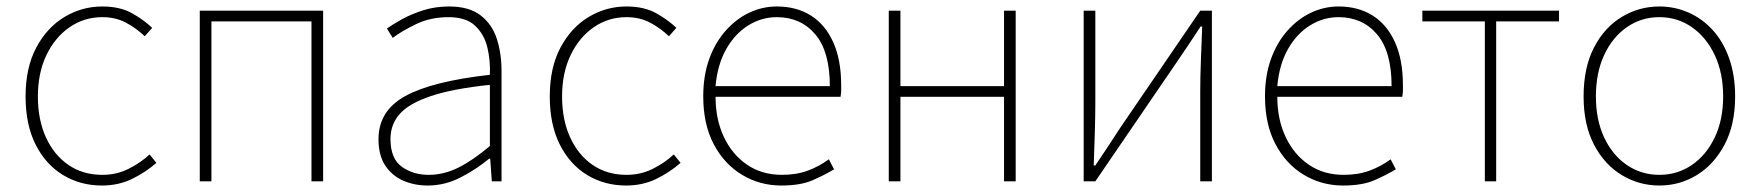

<svg xmlns="http://www.w3.org/2000/svg" viewBox="-20 -560 5438 593"><path d="M295 13Q228 13 174.5 -19.5Q121 -52 90 -113.5Q59 -175 59 -262Q59 -351 92 -413Q125 -475 179 -507.5Q233 -540 296 -540Q350 -540 387 -519.5Q424 -499 450 -474L427 -448Q401 -473 369 -490Q337 -507 296 -507Q240 -507 195 -476Q150 -445 123.5 -390Q97 -335 97 -262Q97 -190 122 -135.5Q147 -81 191.5 -50.5Q236 -20 296 -20Q340 -20 377 -38.5Q414 -57 442 -83L463 -57Q430 -28 388 -7.5Q346 13 295 13Z M597 0V-527H978V0H942V-494H633V0Z M1301 13Q1260 13 1225.5 -2Q1191 -17 1170 -48.5Q1149 -80 1149 -130Q1149 -218 1232 -263.5Q1315 -309 1493 -329Q1495 -372 1485.5 -412.5Q1476 -453 1448 -480Q1420 -507 1365 -507Q1309 -507 1264 -485Q1219 -463 1193 -443L1175 -472Q1192 -484 1220.5 -500Q1249 -516 1286.5 -528Q1324 -540 1367 -540Q1429 -540 1464.5 -512.5Q1500 -485 1514.5 -440Q1529 -395 1529 -341V0H1499L1494 -70H1491Q1451 -37 1402.5 -12Q1354 13 1301 13ZM1304 -20Q1351 -20 1396 -42.5Q1441 -65 1493 -109V-298Q1379 -286 1311.5 -263.5Q1244 -241 1215 -208.5Q1186 -176 1186 -131Q1186 -70 1221 -45Q1256 -20 1304 -20Z M1914 13Q1847 13 1793.5 -19.5Q1740 -52 1709 -113.5Q1678 -175 1678 -262Q1678 -351 1711 -413Q1744 -475 1798 -507.5Q1852 -540 1915 -540Q1969 -540 2006 -519.5Q2043 -499 2069 -474L2046 -448Q2020 -473 1988 -490Q1956 -507 1915 -507Q1859 -507 1814 -476Q1769 -445 1742.5 -390Q1716 -335 1716 -262Q1716 -190 1741 -135.5Q1766 -81 1810.5 -50.5Q1855 -20 1915 -20Q1959 -20 1996 -38.5Q2033 -57 2061 -83L2082 -57Q2049 -28 2007 -7.5Q1965 13 1914 13Z M2393 13Q2327 13 2272 -20Q2217 -53 2184.5 -114.5Q2152 -176 2152 -262Q2152 -327 2170.5 -378Q2189 -429 2221.5 -465.5Q2254 -502 2294.5 -521Q2335 -540 2379 -540Q2440 -540 2484.5 -512Q2529 -484 2553.5 -429.5Q2578 -375 2578 -297Q2578 -289 2578 -280.5Q2578 -272 2576 -261H2190Q2190 -192 2215.5 -137.5Q2241 -83 2287 -51.5Q2333 -20 2395 -20Q2440 -20 2475 -33Q2510 -46 2540 -68L2556 -37Q2526 -19 2489 -3Q2452 13 2393 13ZM2190 -294H2543Q2543 -401 2498 -454Q2453 -507 2379 -507Q2332 -507 2291 -481.5Q2250 -456 2223 -408.5Q2196 -361 2190 -294Z M2725 0V-527H2761V-294H3081V-527H3117V0H3081V-261H2761V0Z M3327 0V-527H3363V-249Q3363 -206 3361.5 -154Q3360 -102 3358 -49H3363Q3380 -74 3401.5 -106.5Q3423 -139 3439 -164L3687 -527H3723V0H3687V-277Q3687 -321 3689 -373Q3691 -425 3693 -478H3688Q3672 -453 3650 -420.5Q3628 -388 3611 -363L3363 0Z M4128 13Q4062 13 4007 -20Q3952 -53 3919.5 -114.5Q3887 -176 3887 -262Q3887 -327 3905.5 -378Q3924 -429 3956.5 -465.5Q3989 -502 4029.5 -521Q4070 -540 4114 -540Q4175 -540 4219.5 -512Q4264 -484 4288.5 -429.5Q4313 -375 4313 -297Q4313 -289 4313 -280.5Q4313 -272 4311 -261H3925Q3925 -192 3950.5 -137.5Q3976 -83 4022 -51.5Q4068 -20 4130 -20Q4175 -20 4210 -33Q4245 -46 4275 -68L4291 -37Q4261 -19 4224 -3Q4187 13 4128 13ZM3925 -294H4278Q4278 -401 4233 -454Q4188 -507 4114 -507Q4067 -507 4026 -481.5Q3985 -456 3958 -408.5Q3931 -361 3925 -294Z M4566 0V-494H4373V-527H4795V-494H4601V0Z M5105 13Q5042 13 4988.5 -19.5Q4935 -52 4903 -113.5Q4871 -175 4871 -262Q4871 -351 4903 -413Q4935 -475 4988.5 -507.5Q5042 -540 5105 -540Q5152 -540 5194.5 -521.5Q5237 -503 5269.5 -467.5Q5302 -432 5320.5 -380Q5339 -328 5339 -262Q5339 -175 5306.5 -113.5Q5274 -52 5221 -19.5Q5168 13 5105 13ZM5105 -20Q5161 -20 5205.5 -50.5Q5250 -81 5276 -135.5Q5302 -190 5302 -262Q5302 -335 5276 -390Q5250 -445 5205.5 -476Q5161 -507 5105 -507Q5049 -507 5004.5 -476Q4960 -445 4934.5 -390Q4909 -335 4909 -262Q4909 -190 4934.5 -135.5Q4960 -81 5004.5 -50.5Q5049 -20 5105 -20Z"/></svg>

Font: Shanggu Sans SC VF
Style: Regular
Weight: 250
Designer: GuiWonder
Version: Version 1.021